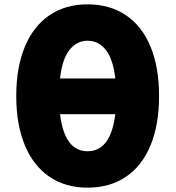

<svg xmlns="http://www.w3.org/2000/svg" viewBox="-20 -808 811 886"><path d="M55 -365Q55 -497 94.5 -592Q134 -687 208 -737.5Q282 -788 384 -788Q487 -788 561.5 -737.5Q636 -687 675 -592Q714 -497 714 -365Q714 -233 675 -138Q636 -43 561.5 7.5Q487 58 384 58Q282 58 208 7.5Q134 -43 94.5 -138Q55 -233 55 -365ZM512 -281H257Q278 -110 384 -110Q491 -110 512 -281ZM257 -446H512Q502 -535 468.5 -577.5Q435 -620 384 -620Q334 -620 300.5 -577.5Q267 -535 257 -446Z"/></svg>

Font: LINE Seed JP_TTF ExtraBold
Style: Regular
Weight: 800
Designer: LY Corporation & Fontrix & Fontworks
Version: Version 1.015